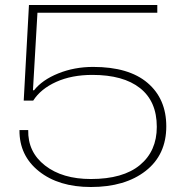

<svg xmlns="http://www.w3.org/2000/svg" viewBox="-20 -741 729 769"><path d="M344 8Q215 8 136 -55Q57 -118 58 -220H93Q91 -132 160.5 -78Q230 -24 344 -24Q473 -24 540.5 -80Q608 -136 608 -233Q608 -335 541 -388Q474 -441 350 -441Q267 -441 205 -413Q143 -385 113 -338H75L96 -721H610V-690H130L112 -380L116 -379Q149 -421 213.5 -447Q278 -473 353 -473Q496 -473 571 -409Q646 -345 646 -235Q646 -121 563.5 -56.5Q481 8 344 8Z"/></svg>

Font: Mona Sans Expanded ExtraLight
Style: Regular
Weight: 200
Width: 7
Designer: Deni Anggara
Foundry: GitHub
Version: Version 1.001;gftools[0.9.33]